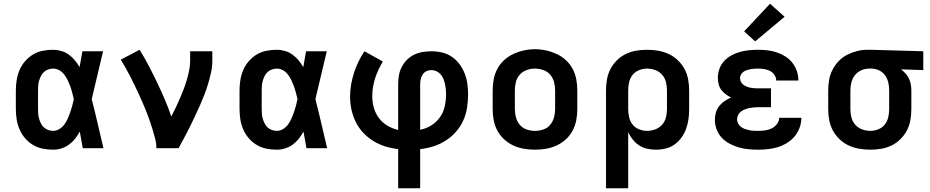

<svg xmlns="http://www.w3.org/2000/svg" viewBox="-20 -795 4990 1030"><path d="M265 8Q237 8 209 2.5Q181 -3 157 -17.5Q133 -32 114.5 -53.5Q96 -75 85 -100.5Q74 -126 69.5 -154Q65 -182 65 -210V-310Q65 -338 69.5 -366Q74 -394 85 -419.5Q96 -445 114.5 -466.5Q133 -488 157 -502.5Q181 -517 209 -522.5Q237 -528 265 -528Q287 -528 309 -521.5Q331 -515 349 -502Q367 -489 381.5 -471.5Q396 -454 407 -435Q411 -456 414.5 -477.5Q418 -499 422 -520H533Q517 -456 502.5 -391.5Q488 -327 472 -263Q489 -198 504 -132Q519 -66 535 0H424Q420 -22 416 -44.5Q412 -67 408 -89Q397 -69 383 -51Q369 -33 350.5 -19.5Q332 -6 310 1Q288 8 265 8ZM265 -93Q283 -93 299 -103Q315 -113 325.5 -127.5Q336 -142 343.5 -159Q351 -176 357 -193Q363 -210 367.5 -227.5Q372 -245 376 -263Q372 -280 367.5 -297.5Q363 -315 357 -331.5Q351 -348 343.5 -364Q336 -380 325 -394.5Q314 -409 298.5 -418Q283 -427 265 -427Q252 -427 239 -422.5Q226 -418 216 -409Q206 -400 200 -388Q194 -376 190 -363Q186 -350 185 -336.5Q184 -323 184 -310V-210Q184 -197 185 -183.5Q186 -170 190 -157Q194 -144 200 -132Q206 -120 216 -111Q226 -102 239 -97.5Q252 -93 265 -93Z M819 0Q819 -26 812.5 -51Q806 -76 798.5 -100.5Q791 -125 782.5 -149.5Q774 -174 764.5 -198Q755 -222 744.5 -245.5Q734 -269 723.5 -292.5Q713 -316 701.5 -339Q690 -362 678.5 -385Q667 -408 654 -430.5Q641 -453 628 -475L729 -528Q755 -486 778 -442Q801 -398 822.5 -353Q844 -308 863.5 -262.5Q883 -217 899 -170Q911 -193 922.5 -217Q934 -241 944.5 -265.5Q955 -290 964.5 -314.5Q974 -339 981.5 -364.5Q989 -390 994.5 -416Q1000 -442 1000 -468V-520H1119V-468Q1119 -436 1112 -405Q1105 -374 1096 -344Q1087 -314 1075.5 -284.5Q1064 -255 1051 -226Q1038 -197 1024.5 -168.5Q1011 -140 997 -111.5Q983 -83 968 -55.5Q953 -28 938 0Z M1465 8Q1437 8 1409 2.5Q1381 -3 1357 -17.5Q1333 -32 1314.5 -53.5Q1296 -75 1285 -100.5Q1274 -126 1269.5 -154Q1265 -182 1265 -210V-310Q1265 -338 1269.5 -366Q1274 -394 1285 -419.5Q1296 -445 1314.5 -466.5Q1333 -488 1357 -502.5Q1381 -517 1409 -522.5Q1437 -528 1465 -528Q1487 -528 1509 -521.5Q1531 -515 1549 -502Q1567 -489 1581.5 -471.5Q1596 -454 1607 -435Q1611 -456 1614.5 -477.5Q1618 -499 1622 -520H1733Q1717 -456 1702.5 -391.5Q1688 -327 1672 -263Q1689 -198 1704 -132Q1719 -66 1735 0H1624Q1620 -22 1616 -44.5Q1612 -67 1608 -89Q1597 -69 1583 -51Q1569 -33 1550.5 -19.5Q1532 -6 1510 1Q1488 8 1465 8ZM1465 -93Q1483 -93 1499 -103Q1515 -113 1525.5 -127.5Q1536 -142 1543.5 -159Q1551 -176 1557 -193Q1563 -210 1567.5 -227.5Q1572 -245 1576 -263Q1572 -280 1567.5 -297.5Q1563 -315 1557 -331.5Q1551 -348 1543.5 -364Q1536 -380 1525 -394.5Q1514 -409 1498.5 -418Q1483 -427 1465 -427Q1452 -427 1439 -422.5Q1426 -418 1416 -409Q1406 -400 1400 -388Q1394 -376 1390 -363Q1386 -350 1385 -336.5Q1384 -323 1384 -310V-210Q1384 -197 1385 -183.5Q1386 -170 1390 -157Q1394 -144 1400 -132Q1406 -120 1416 -111Q1426 -102 1439 -97.5Q1452 -93 1465 -93Z M2116 215V5Q2081 1 2047 -9.5Q2013 -20 1983 -38.5Q1953 -57 1928.5 -83Q1904 -109 1888.5 -140.5Q1873 -172 1865.5 -207Q1858 -242 1858 -277Q1858 -309 1863.5 -341Q1869 -373 1879 -404Q1889 -435 1903 -464Q1917 -493 1935 -520L2034 -465Q2008 -423 1992.5 -375.5Q1977 -328 1977 -279Q1977 -248 1985.5 -217.5Q1994 -187 2012.5 -162Q2031 -137 2058 -121Q2085 -105 2116 -98V-343Q2116 -367 2120 -390.5Q2124 -414 2135 -435.5Q2146 -457 2163 -474Q2180 -491 2201.5 -501.5Q2223 -512 2246.5 -516Q2270 -520 2294 -520Q2323 -520 2351 -513.5Q2379 -507 2403 -491Q2427 -475 2444.5 -451.5Q2462 -428 2472.5 -401.5Q2483 -375 2487 -346.5Q2491 -318 2491 -289Q2491 -253 2485.5 -217Q2480 -181 2465 -148Q2450 -115 2425.5 -87.5Q2401 -60 2370.5 -40.5Q2340 -21 2305 -10Q2270 1 2234 5V215ZM2234 -99Q2266 -105 2294 -122.5Q2322 -140 2340.5 -166.5Q2359 -193 2366 -225.5Q2373 -258 2373 -290Q2373 -304 2371.5 -318Q2370 -332 2367 -345.5Q2364 -359 2358.5 -372.5Q2353 -386 2343.5 -396.5Q2334 -407 2321 -413Q2308 -419 2294 -419Q2280 -419 2267.5 -413Q2255 -407 2247.5 -395.5Q2240 -384 2237 -370.5Q2234 -357 2234 -343Z M2850 8Q2820 8 2790.5 3Q2761 -2 2734 -14.5Q2707 -27 2684.5 -47.5Q2662 -68 2648 -94.5Q2634 -121 2628.5 -150.5Q2623 -180 2623 -210V-310Q2623 -340 2628.5 -369.5Q2634 -399 2648 -425.5Q2662 -452 2684.5 -472.5Q2707 -493 2734 -505.5Q2761 -518 2790.5 -524.5Q2820 -531 2850 -531Q2880 -531 2909.5 -524.5Q2939 -518 2966 -505.5Q2993 -493 3015.5 -472.5Q3038 -452 3052 -425.5Q3066 -399 3071.5 -369.5Q3077 -340 3077 -310V-210Q3077 -180 3071.5 -150.5Q3066 -121 3052 -94.5Q3038 -68 3015.5 -47.5Q2993 -27 2966 -14.5Q2939 -2 2909.5 3Q2880 8 2850 8ZM2850 -93Q2873 -93 2895 -100.5Q2917 -108 2931.5 -125.5Q2946 -143 2952 -165Q2958 -187 2958 -210V-310Q2958 -333 2952 -355.5Q2946 -378 2931 -395Q2916 -412 2893.5 -419.5Q2871 -427 2849 -427Q2826 -427 2804.5 -419Q2783 -411 2768 -394Q2753 -377 2747.5 -355Q2742 -333 2742 -310V-210Q2742 -187 2748 -165Q2754 -143 2768.5 -125.5Q2783 -108 2805 -100.5Q2827 -93 2850 -93Z M3231 215V-310Q3231 -339 3236 -368.5Q3241 -398 3254.5 -424Q3268 -450 3289 -471Q3310 -492 3336.5 -505Q3363 -518 3392 -523Q3421 -528 3451 -528Q3481 -528 3510.5 -523Q3540 -518 3567 -505.5Q3594 -493 3616 -472Q3638 -451 3652 -425Q3666 -399 3671.5 -369.5Q3677 -340 3677 -310V-210Q3677 -183 3673.5 -156.5Q3670 -130 3661 -105Q3652 -80 3636.5 -58Q3621 -36 3599.5 -20.5Q3578 -5 3552 1.5Q3526 8 3499 8Q3475 8 3452 3Q3429 -2 3409 -15Q3389 -28 3374.5 -46.5Q3360 -65 3350 -86V215ZM3451 -93Q3473 -93 3495 -101Q3517 -109 3532 -126Q3547 -143 3552.5 -165Q3558 -187 3558 -210V-310Q3558 -333 3552.5 -355Q3547 -377 3532 -394Q3517 -411 3495.5 -419Q3474 -427 3451 -427Q3429 -427 3408 -418.5Q3387 -410 3373.5 -393Q3360 -376 3355 -354Q3350 -332 3350 -310V-210Q3350 -188 3355 -166Q3360 -144 3373.5 -127Q3387 -110 3408 -101.5Q3429 -93 3451 -93Z M4048 8Q4021 8 3994.5 5.5Q3968 3 3942.5 -4.5Q3917 -12 3893.5 -24.5Q3870 -37 3852 -56Q3834 -75 3824.5 -100.5Q3815 -126 3815 -153Q3815 -172 3820.5 -191.5Q3826 -211 3838.5 -226.5Q3851 -242 3867.5 -253Q3884 -264 3902 -272Q3887 -279 3873 -289.5Q3859 -300 3849 -313.5Q3839 -327 3835 -344Q3831 -361 3831 -378Q3831 -402 3839.5 -426Q3848 -450 3865 -468Q3882 -486 3904 -498Q3926 -510 3949.5 -516.5Q3973 -523 3998 -525.5Q4023 -528 4047 -528Q4073 -528 4098 -525Q4123 -522 4147 -514Q4171 -506 4192.5 -492.5Q4214 -479 4230 -459Q4246 -439 4254.5 -414.5Q4263 -390 4263 -365Q4263 -364 4263 -363.5Q4263 -363 4263 -363H4144Q4144 -363 4144 -363Q4144 -363 4144 -363Q4144 -380 4134.5 -393.5Q4125 -407 4110.5 -414.5Q4096 -422 4079.5 -424.5Q4063 -427 4047 -427Q4037 -427 4027 -426.5Q4017 -426 4007 -424Q3997 -422 3987 -419Q3977 -416 3968.5 -410Q3960 -404 3955 -395Q3950 -386 3950 -376Q3950 -376 3950 -376Q3950 -376 3950 -376Q3950 -365 3955 -355.5Q3960 -346 3968.5 -340Q3977 -334 3987 -330Q3997 -326 4007.5 -324Q4018 -322 4028.5 -321.5Q4039 -321 4050 -321H4116V-220H4050Q4038 -220 4025.5 -219Q4013 -218 4001 -215.5Q3989 -213 3977 -208.5Q3965 -204 3955.5 -197Q3946 -190 3940 -178.5Q3934 -167 3934 -155Q3934 -143 3940 -132Q3946 -121 3955.5 -114Q3965 -107 3976.5 -103Q3988 -99 4000 -96.5Q4012 -94 4024 -93.5Q4036 -93 4048 -93Q4066 -93 4084.5 -95.5Q4103 -98 4119.5 -106Q4136 -114 4148 -129.5Q4160 -145 4160 -163H4279Q4279 -163 4279 -163Q4279 -163 4279 -163Q4279 -136 4269.5 -110Q4260 -84 4243 -63.5Q4226 -43 4202.5 -28.5Q4179 -14 4153.5 -6Q4128 2 4101 5Q4074 8 4048 8ZM4031 -573 3972 -627 4111 -775 4189 -705Z M4649 8Q4619 8 4589.5 3Q4560 -2 4533 -14.5Q4506 -27 4484 -48Q4462 -69 4448 -95Q4434 -121 4428.5 -150.5Q4423 -180 4423 -210V-310Q4423 -339 4428 -367Q4433 -395 4446 -420.5Q4459 -446 4479 -467Q4499 -488 4524.5 -501Q4550 -514 4577.5 -521Q4605 -528 4634 -528Q4638 -528 4642 -528Q4646 -528 4650 -528L4933 -520V-419L4814 -423Q4827 -413 4838 -400.5Q4849 -388 4856 -373.5Q4863 -359 4866 -342.5Q4869 -326 4869 -310V-210Q4869 -181 4864 -151.5Q4859 -122 4845.5 -96Q4832 -70 4811 -49Q4790 -28 4763.5 -15Q4737 -2 4708 3Q4679 8 4649 8ZM4649 -93Q4671 -93 4692 -101.5Q4713 -110 4726.5 -127Q4740 -144 4745 -166Q4750 -188 4750 -210V-310Q4750 -331 4745.5 -351.5Q4741 -372 4729 -389.5Q4717 -407 4698 -416.5Q4679 -426 4658 -427H4650Q4648 -427 4646.5 -427Q4645 -427 4643 -427Q4621 -427 4600.5 -418Q4580 -409 4566.5 -392Q4553 -375 4547.5 -353.5Q4542 -332 4542 -310V-210Q4542 -187 4547.5 -165Q4553 -143 4568 -126Q4583 -109 4604.5 -101Q4626 -93 4649 -93Z"/></svg>

Font: Zed Sans Extended
Style: Bold
Weight: 700
Width: 7
Designer: Belleve Invis
Foundry: Belleve Invis
Version: Version 1.0.0; ttfautohint (v1.8.4)